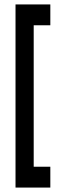

<svg xmlns="http://www.w3.org/2000/svg" viewBox="-20 -720 287 866"><path d="M50 126V-700H207V-606H132V32H207V126Z"/></svg>

Font: Turret Road
Style: Bold
Weight: 700
Designer: Noponies
Foundry: Noponies
Version: Version 1.001; ttfautohint (v1.8)